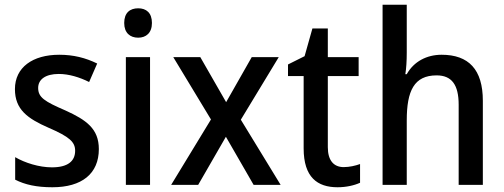

<svg xmlns="http://www.w3.org/2000/svg" viewBox="-20 -780 2128 810"><path d="M397 -151C397 -237 344 -274 256 -314C168 -352 141 -369 141 -409C141 -445 172 -468 228 -468C271 -468 316 -454 356 -434L390 -512C341 -536 290 -549 230 -549C118 -549 43 -496 43 -404C43 -318 96 -280 185 -241C273 -203 297 -181 297 -144C297 -100 266 -74 199 -74C145 -74 85 -93 44 -117V-22C85 -1 134 10 201 10C325 10 397 -47 397 -151Z M563 -745C528 -745 504 -726 504 -683C504 -641 529 -621 563 -621C596 -621 621 -641 621 -683C621 -726 597 -745 563 -745ZM613 -539H511V0H613Z M870 -276 702 0H816L933 -203L1050 0H1164L996 -275L1156 -539H1042L934 -349L825 -539H711Z M1430 -75C1388 -75 1363 -103 1363 -159V-459H1493V-539H1363V-660H1298L1265 -543L1195 -508V-459H1261V-154C1261 -32 1319 10 1404 10C1441 10 1475 2 1499 -9V-88C1480 -81 1454 -75 1430 -75Z M1696 -558V-760H1594V0H1696V-272C1696 -397 1727 -462 1822 -462C1886 -462 1915 -422 1915 -338V0H2017V-355C2017 -487 1957 -549 1843 -549C1781 -549 1726 -521 1696 -467H1690C1694 -491 1696 -523 1696 -558Z"/></svg>

Font: Noto Sans Lao SemiCondensed Medium
Style: Regular
Weight: 500
Width: 4
Designer: Monotype Design Team
Foundry: Monotype Imaging Inc.
Version: Version 2.003